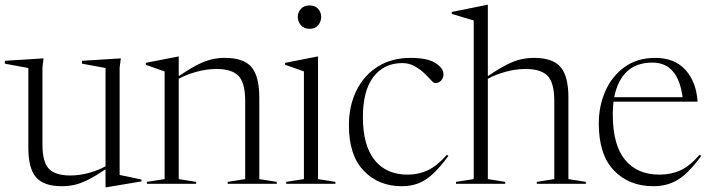

<svg xmlns="http://www.w3.org/2000/svg" viewBox="-27 -762 2950 796"><path d="M149 -162.5Q149 -90.5 175.5 -62.5Q202 -34.5 264.5 -34.5Q303 -34.5 341.8 -45.2Q380.5 -56 410.5 -72.5V-480L313 -498V-510L474 -520L469 -482V-36.5Q475 -35.5 492.8 -31.8Q510.5 -28 529.8 -24Q549 -20 559.5 -17.5V-10L414 14.5H410.5V-60Q367.5 -31.5 337 -16.2Q306.5 -1 281.2 4.5Q256 10 229 10Q154.5 10 122.5 -27Q90.5 -64 90.5 -150V-480L-7 -498V-510L153.5 -520L149 -482Z M917 -8 989.5 -19.5V-343.5Q989.5 -418 962.2 -447Q935 -476 870.5 -476Q829 -476 787 -464.2Q745 -452.5 714 -435.5V-19.5L786 -8V0H582V-8L655.5 -19.5V-466Q647.5 -469 629.5 -475Q611.5 -481 577.5 -493.5V-501.5L711 -527.5H714V-446.5Q760 -477.5 792.2 -493.8Q824.5 -510 851 -516Q877.5 -522 906 -522Q983 -522 1015.5 -484Q1048 -446 1048 -358V-19.5L1120.5 -8V0H917Z M1256.5 -642.5Q1233.5 -642.5 1220.5 -657.5Q1207.5 -672.5 1207.5 -692Q1207.5 -711 1220.5 -725.2Q1233.5 -739.5 1256.5 -739.5Q1279.5 -739.5 1292 -725.2Q1304.5 -711 1304.5 -692Q1304.5 -672.5 1292 -657.5Q1279.5 -642.5 1256.5 -642.5ZM1291.5 -527.5V-19.5L1363.5 -8V0H1159.5V-8L1233 -19.5V-466Q1224.5 -469 1201 -477.2Q1177.5 -485.5 1155 -493.5V-501.5L1288 -527.5Z M1675 -522Q1744 -522 1777.8 -501Q1811.5 -480 1811.5 -454Q1811.5 -438.5 1801.8 -428Q1792 -417.5 1776.5 -417.5Q1771 -417.5 1759.8 -430Q1748.5 -442.5 1731.2 -459Q1714 -475.5 1691.2 -488Q1668.5 -500.5 1641 -500.5Q1565 -500.5 1521.2 -443.2Q1477.5 -386 1477.5 -277Q1477.5 -159.5 1525.8 -98.8Q1574 -38 1663.5 -38Q1708 -38 1746.5 -56Q1785 -74 1826 -120.5L1832 -115.5Q1797 -68 1767 -40.5Q1737 -13 1706.5 -1.5Q1676 10 1639 10Q1542 10 1480.8 -54.2Q1419.5 -118.5 1419.5 -242Q1419.5 -324 1451 -387.2Q1482.5 -450.5 1539.8 -486.2Q1597 -522 1675 -522Z M2067.5 0H1863.5V-8L1937 -19.5V-677Q1927.5 -680 1901.2 -687.8Q1875 -695.5 1846 -704.5V-712.5L1992.5 -742H1995.5V-446.5Q2041.5 -477.5 2073.8 -493.8Q2106 -510 2132.5 -516Q2159 -522 2187.5 -522Q2264.5 -522 2297 -484Q2329.5 -446 2329.5 -358V-19.5L2402 -8V0H2198.5V-8L2271 -19.5V-343.5Q2271 -418 2243.8 -447Q2216.5 -476 2152 -476Q2110.5 -476 2068.5 -464.2Q2026.5 -452.5 1995.5 -435.5V-19.5L2067.5 -8Z M2689.5 -522Q2770 -522 2815 -472Q2860 -422 2865 -340.5H2516.5Q2513.5 -316 2513.5 -288Q2513.5 -161.5 2564 -99.8Q2614.5 -38 2707 -38Q2755 -38 2794.2 -56Q2833.5 -74 2873.5 -120.5L2880 -115.5Q2829 -45 2784.5 -17.5Q2740 10 2682 10Q2581 10 2518.2 -55.2Q2455.5 -120.5 2455.5 -250Q2455.5 -323 2483 -385Q2510.5 -447 2563 -484.5Q2615.5 -522 2689.5 -522ZM2678 -502.5Q2610 -502.5 2571 -464.2Q2532 -426 2519.5 -359H2803Q2784 -502.5 2678 -502.5Z"/></svg>

Font: Newsreader Display Light
Style: Regular
Weight: 300
Designer: Hugues Gentile
Foundry: Production Type
Version: Version 1.001